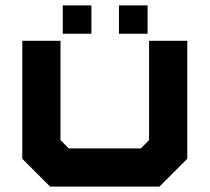

<svg xmlns="http://www.w3.org/2000/svg" viewBox="-20 -691 776 711"><path d="M165.5 0 62.5 -103V-540H204V-172L234.5 -141.5H501.5L532 -172V-540H673.5V-103L570.5 0ZM420.5 -566V-671H526.5V-566ZM212.5 -566V-671H318.5V-566Z"/></svg>

Font: Tourney Expanded Black
Style: Regular
Weight: 900
Width: 7
Designer: Tyler Finck
Foundry: Etcetera Type Co
Version: Version 1.010; ttfautohint (v1.8.3)